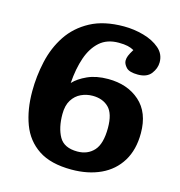

<svg xmlns="http://www.w3.org/2000/svg" viewBox="-108 -810 864 920"><g transform="rotate(15 324.5 -350.0)"><path d="M328 14Q225 14 164 -26.5Q103 -67 76.5 -138Q50 -209 50 -300Q50 -375 66.5 -449Q83 -523 122.5 -582.5Q162 -642 229 -678Q296 -714 395 -714Q445 -714 493 -700.5Q541 -687 572.5 -660Q604 -633 604 -592Q604 -562 583.5 -535Q563 -508 518 -508Q475 -508 459.5 -525Q444 -542 444 -558Q444 -570 449 -582.5Q454 -595 467 -616Q453 -624 435.5 -628Q418 -632 391 -632Q333 -632 297 -600Q261 -568 242 -513Q223 -458 218 -386Q242 -412 285 -431.5Q328 -451 387 -451Q483 -451 544 -397Q605 -343 605 -240Q605 -158 570 -101Q535 -44 472.5 -15Q410 14 328 14ZM333 -77Q384 -77 415 -111Q446 -145 446 -224Q446 -295 416 -324.5Q386 -354 336 -354Q306 -354 279 -341.5Q252 -329 235 -302Q218 -275 218 -232Q218 -164 242.5 -120.5Q267 -77 333 -77Z"/></g></svg>

Font: Literata 7pt
Style: Bold
Weight: 700
Designer: Latin by Veronika Burian and Jose Scaglione. Greek by Irene Vlachou. Cyrillic by Vera Evstafieva.
Foundry: TypeTogether
Version: Version 3.002